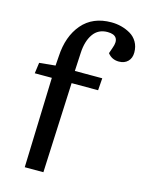

<svg xmlns="http://www.w3.org/2000/svg" viewBox="-118 -851 698 922"><g transform="rotate(15 231.5 -390.0)"><path d="M97.2 0 111.8 -448.2H26.9L34.2 -502L113.8 -509.8L117.2 -557.1Q122.6 -657.2 174.8 -718.5Q227.1 -779.8 319.8 -779.8Q345.2 -779.8 369.1 -773.7Q393.1 -767.6 414.8 -755.1Q436.5 -742.7 449.7 -720.2Q462.9 -697.8 462.9 -668Q462.9 -640.1 446.3 -623.5Q429.7 -606.9 401.9 -606.9Q366.7 -606.9 346.2 -633.8L356 -662.1Q368.7 -695.3 357.9 -712.6Q347.2 -730 314 -730Q267.6 -730 242.7 -694.3Q217.8 -658.7 214.8 -600.1L210 -508.8H346.2L341.8 -448.2H210L189.9 0Z"/></g></svg>

Font: Literata Book Medium
Style: Italic
Weight: 500
Italic angle: -3°
Designer: Latin by Veronika Burian and Jose Scaglione. Greek by Irene Vlachou. Cyrillic by Vera Evstafieva
Foundry: TypeTogether
Version: Version 1.003;PS 001.003;hotconv 1.0.88;makeotf.lib2.5.64775